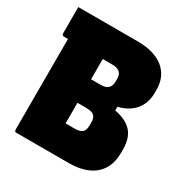

<svg xmlns="http://www.w3.org/2000/svg" viewBox="-162 -830 924 961"><g transform="rotate(30 300.0 -350.0)"><path d="M368 0Q330 0 281.5 0Q233 0 186 0Q139 0 105 0Q71 0 63 0Q58 0 55 -3Q52 -6 52 -11Q52 -92 52 -171Q52 -250 52 -328.5Q52 -407 52 -485.5Q52 -564 52 -645H262L253 -618Q253 -575 253 -540Q253 -505 253 -464Q253 -427 253 -390Q253 -353 253 -315.5Q253 -278 253 -240.5Q253 -203 253 -164Q262 -164 270.5 -164Q279 -164 287.5 -164Q296 -164 304 -164Q326 -164 338.5 -169.5Q351 -175 356.5 -186Q362 -197 362 -213V-235Q362 -251 356 -262Q350 -273 337 -278Q324 -283 303 -283H187L189 -374H436V-344Q497 -334 532 -299Q567 -264 567 -195V-174Q567 -118 543 -79Q519 -40 474 -20Q429 0 368 0ZM17 -700Q101 -700 186.5 -700Q272 -700 361 -700Q412 -700 450 -688Q488 -676 513 -654.5Q538 -633 550.5 -603.5Q563 -574 563 -539V-518Q563 -482 550 -452.5Q537 -423 512.5 -402.5Q488 -382 454.5 -371Q421 -360 381 -360Q326 -360 284 -360Q242 -360 203 -360L189 -351L187 -419Q220 -419 249 -419Q278 -419 310 -419Q328 -419 340 -424.5Q352 -430 358.5 -441.5Q365 -453 365 -469V-487Q365 -499 362 -507.5Q359 -516 353 -522Q346 -529 335 -532.5Q324 -536 307 -536Q261 -536 214 -536Q167 -536 120.5 -536Q74 -536 28 -536Q23 -536 20 -539.5Q17 -543 17 -547Q17 -586 17 -623.5Q17 -661 17 -700Z"/></g></svg>

Font: Recursive Black
Style: Regular
Weight: 900
Version: Version 1.085